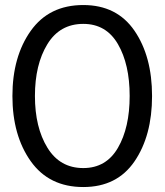

<svg xmlns="http://www.w3.org/2000/svg" viewBox="-20 -735 660 770"><path d="M314 -714.8Q448.7 -714.8 519.3 -611.8Q589.8 -508.8 589.8 -349.9Q589.8 -190.9 519.5 -87.9Q449.2 15.1 314 15.1Q176.8 15.1 103.3 -88.4Q29.8 -191.9 29.8 -349.9Q29.8 -507.8 103.3 -611.3Q176.8 -714.8 314 -714.8ZM314 -61Q405.8 -61 452.9 -142.1Q500 -223.1 500 -350.1Q500 -477.1 452.9 -558.1Q405.8 -639.2 314 -639.2Q219.7 -639.2 169.9 -557.6Q120.1 -476.1 120.1 -350.1Q120.1 -224.1 170.2 -142.6Q220.2 -61 314 -61Z"/></svg>

Font: Carme
Style: Regular
Weight: 400
Version: 1.000